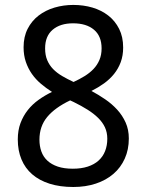

<svg xmlns="http://www.w3.org/2000/svg" viewBox="-20 -745 591 775"><path d="M275.9 -725.1Q316.9 -725.1 353.3 -714.4Q389.6 -703.6 417.2 -682.1Q444.8 -660.6 460.9 -628.4Q477.1 -596.2 477.1 -553.2Q477.1 -520.5 467.3 -494.1Q457.5 -467.8 440.4 -446.5Q423.3 -425.3 399.9 -408.4Q376.5 -391.6 349.1 -377.9Q377.4 -362.8 404.5 -344.2Q431.6 -325.7 452.9 -302.5Q474.1 -279.3 487.1 -250.5Q500 -221.7 500 -186Q500 -141.1 483.6 -104.7Q467.3 -68.4 437.7 -43Q408.2 -17.6 366.9 -3.9Q325.7 9.8 275.9 9.8Q222.2 9.8 180.4 -3.4Q138.7 -16.6 110.1 -41.3Q81.5 -65.9 66.7 -101.6Q51.8 -137.2 51.8 -182.1Q51.8 -218.8 62.7 -248Q73.7 -277.3 92.3 -300.8Q110.8 -324.2 136.2 -342.3Q161.6 -360.4 189.9 -374Q166 -389.2 145 -407Q124 -424.8 108.6 -446.8Q93.3 -468.8 84.2 -495.4Q75.2 -522 75.2 -554.2Q75.2 -596.7 91.6 -628.7Q107.9 -660.6 135.7 -682.1Q163.6 -703.6 200 -714.4Q236.3 -725.1 275.9 -725.1ZM139.2 -181.2Q139.2 -155.3 147 -133.5Q154.8 -111.8 171.4 -96.4Q188 -81.1 213.4 -72.5Q238.8 -64 273.9 -64Q308.1 -64 334.2 -72.5Q360.4 -81.1 377.9 -96.9Q395.5 -112.8 404.3 -135.3Q413.1 -157.7 413.1 -185.1Q413.1 -210.4 403.6 -231Q394 -251.5 376.2 -269Q358.4 -286.6 333.5 -302.2Q308.6 -317.9 277.8 -333L263.2 -339.8Q201.7 -310.5 170.4 -272.7Q139.2 -234.9 139.2 -181.2ZM274.9 -650.9Q223.1 -650.9 192.6 -625Q162.1 -599.1 162.1 -549.8Q162.1 -522 170.7 -502Q179.2 -481.9 194.3 -466.3Q209.5 -450.7 230.7 -438.2Q252 -425.8 276.9 -414.1Q300.3 -424.8 321 -437.5Q341.8 -450.2 357.2 -466.3Q372.6 -482.4 381.3 -502.9Q390.1 -523.4 390.1 -549.8Q390.1 -599.1 359.4 -625Q328.6 -650.9 274.9 -650.9Z"/></svg>

Font: Puppies Kittens
Style: Regular
Weight: 400
Foundry: Ascender Corporation and Peter Mawhorter
Version: Version 0.1